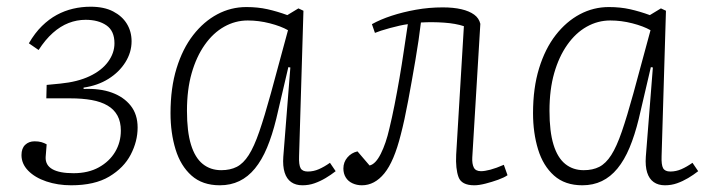

<svg xmlns="http://www.w3.org/2000/svg" viewBox="-20 -538 2108 572"><path d="M192 14Q152 14 118 2.5Q84 -9 64 -29.5Q44 -50 44 -76Q44 -96 55 -106.5Q66 -117 83 -117Q95 -117 103.5 -114.5Q112 -112 119 -108L116 -70Q115 -46 136 -34Q157 -22 199 -22Q243 -22 274.5 -39.5Q306 -57 323 -85.5Q340 -114 340 -149Q340 -175 330 -193.5Q320 -212 300.5 -223.5Q281 -235 253 -240Q225 -245 190 -245H118L119 -285L160 -289Q211 -294 247 -311Q283 -328 302 -354Q321 -380 321 -409Q321 -446 297 -462.5Q273 -479 235 -479Q209 -479 184.5 -469.5Q160 -460 137.5 -440Q115 -420 95 -389L66 -409Q84 -440 105 -460.5Q126 -481 149 -493.5Q172 -506 197.5 -512Q223 -518 250 -518Q290 -518 317 -504Q344 -490 358 -467Q372 -444 372 -415Q372 -382 353.5 -352.5Q335 -323 303 -303Q271 -283 229 -277V-273Q278 -275 313.5 -262Q349 -249 369.5 -223Q390 -197 390 -158Q390 -117 369.5 -77.5Q349 -38 305.5 -12Q262 14 192 14Z M871 -73Q870 -47 875.5 -37Q881 -27 897 -27Q914 -27 930 -34Q946 -41 963 -53L980 -28Q966 -17 950 -7.5Q934 2 917 8Q900 14 881 14Q861 14 847.5 4.5Q834 -5 828 -24Q822 -43 824 -71L845 -337L839 -338L803 -184Q791 -135 775.5 -98Q760 -61 739.5 -36Q719 -11 693 1.5Q667 14 635 14Q583 14 550.5 -15Q518 -44 503 -93Q488 -142 488 -201Q488 -276 506 -334.5Q524 -393 555.5 -433.5Q587 -474 627.5 -495.5Q668 -517 714 -517Q748 -517 777 -510.5Q806 -504 836 -493L869 -513L884 -506ZM639 -31Q666 -31 685.5 -41Q705 -51 721 -76Q737 -101 752.5 -146Q768 -191 787 -260L838 -448Q817 -460 784 -468.5Q751 -477 718 -477Q681 -477 648 -458.5Q615 -440 590 -404.5Q565 -369 551 -320Q537 -271 537 -208Q537 -146 549 -107Q561 -68 584 -49.5Q607 -31 639 -31Z M1088 -466Q1113 -480 1146.5 -491Q1180 -502 1219 -509Q1258 -516 1299 -516Q1331 -516 1354.5 -510.5Q1378 -505 1392.5 -494.5Q1407 -484 1411 -467L1387 -69Q1386 -50 1391.5 -39Q1397 -28 1413 -28Q1424 -28 1441 -32.5Q1458 -37 1481 -47L1492 -16Q1482 -9 1464 -2.5Q1446 4 1426.5 9Q1407 14 1393 14Q1355 14 1346 -10.5Q1337 -35 1339 -77L1362 -460Q1338 -468 1303.5 -470.5Q1269 -473 1234 -471Q1228 -420 1217.5 -358.5Q1207 -297 1196 -238Q1185 -179 1174 -137Q1154 -57 1125 -21.5Q1096 14 1058 14Q1043 14 1030 8Q1017 2 1010 -9.5Q1003 -21 1003 -36Q1003 -55 1015 -69Q1027 -83 1045 -87L1081 -45Q1099 -49 1114.5 -80Q1130 -111 1140 -155Q1148 -188 1155.5 -226Q1163 -264 1170 -304.5Q1177 -345 1183 -386Q1189 -427 1195 -466Q1173 -463 1142 -454.5Q1111 -446 1097 -440Z M1951 -73Q1950 -47 1955.5 -37Q1961 -27 1977 -27Q1994 -27 2010 -34Q2026 -41 2043 -53L2060 -28Q2046 -17 2030 -7.5Q2014 2 1997 8Q1980 14 1961 14Q1941 14 1927.5 4.5Q1914 -5 1908 -24Q1902 -43 1904 -71L1925 -337L1919 -338L1883 -184Q1871 -135 1855.5 -98Q1840 -61 1819.5 -36Q1799 -11 1773 1.5Q1747 14 1715 14Q1663 14 1630.5 -15Q1598 -44 1583 -93Q1568 -142 1568 -201Q1568 -276 1586 -334.5Q1604 -393 1635.5 -433.5Q1667 -474 1707.5 -495.5Q1748 -517 1794 -517Q1828 -517 1857 -510.5Q1886 -504 1916 -493L1949 -513L1964 -506ZM1719 -31Q1746 -31 1765.5 -41Q1785 -51 1801 -76Q1817 -101 1832.5 -146Q1848 -191 1867 -260L1918 -448Q1897 -460 1864 -468.5Q1831 -477 1798 -477Q1761 -477 1728 -458.5Q1695 -440 1670 -404.5Q1645 -369 1631 -320Q1617 -271 1617 -208Q1617 -146 1629 -107Q1641 -68 1664 -49.5Q1687 -31 1719 -31Z"/></svg>

Font: Literata 18pt ExtraLight
Style: Italic
Weight: 250
Italic angle: -2°
Designer: Latin by Veronika Burian and Jose Scaglione. Greek by Irene Vlachou. Cyrillic by Vera Evstafieva
Foundry: TypeTogether
Version: Version 3.103;gftools[0.9.29]